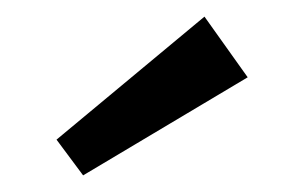

<svg xmlns="http://www.w3.org/2000/svg" viewBox="-20 -753 361 231"><path d="M226 -733 278 -660 80 -542 48 -585Z"/></svg>

Font: Exo 2 Medium
Style: Regular
Weight: 500
Designer: Natanael Gama
Foundry: Natanael Gama
Version: Version 2.010